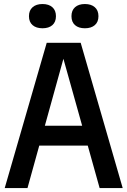

<svg xmlns="http://www.w3.org/2000/svg" viewBox="-20 -958 649 978"><path d="M4 0 218 -740H391L605 0H487.5L427 -216.5H180L120 0ZM208.5 -317.5H398.5L303 -658.5ZM412.5 -814Q380.5 -814 362.2 -830Q344 -846 344 -875.5Q344 -905 362.2 -921.2Q380.5 -937.5 412.5 -937.5Q444.5 -937.5 463 -921.2Q481.5 -905 481.5 -875.5Q481.5 -846 463 -830Q444.5 -814 412.5 -814ZM196.5 -814Q164.5 -814 146 -830Q127.5 -846 127.5 -875.5Q127.5 -905 146 -921.2Q164.5 -937.5 196.5 -937.5Q228.5 -937.5 246.8 -921.2Q265 -905 265 -875.5Q265 -846 246.8 -830Q228.5 -814 196.5 -814Z"/></svg>

Font: Encode Sans Condensed SemiBold
Style: Regular
Weight: 600
Width: 3
Designer: Multiple Designers
Foundry: Impallari Type
Version: Version 3.000; ttfautohint (v1.8.3) -l 8 -r 50 -G 200 -x 14 